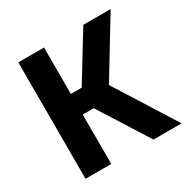

<svg xmlns="http://www.w3.org/2000/svg" viewBox="-130 -663 764 779"><g transform="rotate(-30 252.0 -273.0)"><path d="M54 0V-545.5H174.5V-328H225.5L358.5 -545.5H486.5L326.5 -282L504 0H372.5L226 -231.5H174.5V0Z"/></g></svg>

Font: Encode Sans Cnd SmBold
Style: Regular
Weight: 600
Width: 3
Designer: Multiple Designers
Foundry: Impallari Type
Version: Version 3.002; ttfautohint (v1.8.3) -l 8 -r 50 -G 200 -x 14 